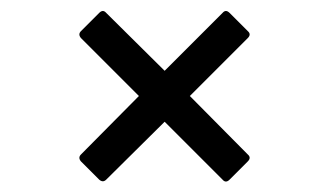

<svg xmlns="http://www.w3.org/2000/svg" viewBox="-20 -480 612 358"><path d="M165 -145 131 -179Q125 -186 131 -192L239 -301L131 -409Q125 -416 131 -422L165 -456Q172 -463 178 -456L287 -348L395 -456Q401 -463 408 -456L442 -422Q449 -416 442 -409L334 -301L442 -192Q449 -186 442 -179L408 -145Q401 -138 395 -145L287 -253L178 -145Q172 -139 165 -145Z"/></svg>

Font: Sofia Sans Semi Condensed
Style: Regular
Weight: 400
Designer: Botio Nikoltchev, Ani Petrova
Foundry: lettersoup
Version: Version 4.100; ttfautohint (v1.8.4.7-5d5b)